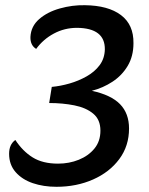

<svg xmlns="http://www.w3.org/2000/svg" viewBox="-20 -699 574 738"><path d="M197 19Q147 19 106 5Q65 -9 40 -37.5Q15 -66 15 -108Q15 -144 39 -161Q67 -118 105.5 -94Q144 -70 203 -70Q246 -70 283 -85Q320 -100 343 -128Q366 -156 366 -197Q366 -239 338.5 -262Q311 -285 266 -294Q221 -303 169 -303L179 -365Q212 -368 247 -378Q282 -388 313 -405.5Q344 -423 363 -448.5Q382 -474 383 -509Q384 -591 276 -592Q228 -592 187 -570Q146 -548 119 -511Q96 -525 97 -557Q99 -598 130.5 -625.5Q162 -653 210 -666.5Q258 -680 306 -679Q396 -678 445 -641Q494 -604 493 -533Q493 -483 471 -446Q449 -409 412.5 -385Q376 -361 333 -350Q407 -334 441.5 -298.5Q476 -263 476 -205Q476 -138 438.5 -87.5Q401 -37 337.5 -9Q274 19 197 19Z"/></svg>

Font: Sansita Swashed
Style: Regular
Weight: 400
Designer: Pablo Cosgaya
Foundry: Omnibus-Type
Version: Version 1.003; ttfautohint (v1.8.3)